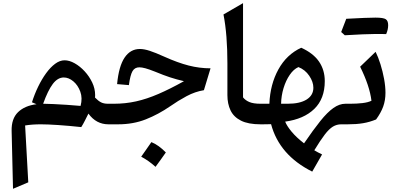

<svg xmlns="http://www.w3.org/2000/svg" viewBox="-20 -788 2517 1217"><path d="M389.2 -405.8Q419.9 -405.8 453.6 -386.7Q487.3 -367.7 516.6 -335.9Q545.9 -304.2 564.5 -265.1Q583 -226.1 583 -185.5Q583 -182.1 582.8 -178Q582.5 -173.8 582 -169.9Q602.5 -148.4 620.4 -139.4Q638.2 -130.4 663.6 -130.4H675.8V0H667.5Q589.8 0 540.5 -67.9Q529.8 -46.9 518.1 -23.4Q506.3 0 495.1 17.6Q418 9.3 349.4 4.6Q280.8 0 238.8 0Q183.1 0 139.2 7.3L159.2 367.7L62.5 408.7L53.7 42Q51.8 -35.6 94.2 -76.9Q136.7 -118.2 211.4 -127.4L182.6 -139.6Q198.7 -190.9 221.9 -238.8Q245.1 -286.6 272.5 -324.2Q299.8 -361.8 329.6 -383.8Q359.4 -405.8 389.2 -405.8ZM384.3 -296.9Q345.7 -296.9 314.7 -255.9Q283.7 -214.8 253.4 -130.4Q279.3 -130.4 319.3 -128.4Q359.4 -126.5 404.5 -123.5Q449.7 -120.6 490.7 -116.7Q503.9 -166 489 -207Q474.1 -248 444.8 -272.5Q415.5 -296.9 384.3 -296.9Z M866.7 -477.5Q893.6 -477.5 929.4 -465.8Q965.3 -454.1 1021.5 -428.7Q1107.4 -390.1 1176 -372.6Q1244.6 -355 1314.5 -355L1272.5 -216.3Q1217.3 -207.5 1162.8 -178.5Q1108.4 -149.4 1059.1 -114.7Q983.9 -63 904.3 -31.5Q824.7 0 728.5 0H675.8Q666.5 0 662.1 -7.8Q657.7 -15.6 657.7 -34.7V-95.7Q657.7 -114.7 662.1 -122.6Q666.5 -130.4 675.8 -130.4H702.6Q774.9 -130.4 842.8 -145.5Q910.6 -160.6 984.1 -192.4Q1057.6 -224.1 1146 -273.4Q1097.7 -284.7 1057.6 -297.9Q1017.6 -311 963.4 -333.5Q924.3 -349.1 901.4 -355.2Q878.4 -361.3 863.3 -361.3Q834 -361.3 819.8 -336.9Q805.7 -312.5 796.9 -248.5L722.2 -254.9Q732.9 -368.2 769.8 -422.9Q806.6 -477.5 866.7 -477.5ZM939.5 112.8Q962.9 122.1 985.8 138.7Q1008.8 155.3 1031.2 178.2Q1015.6 200.7 999.3 223.4Q982.9 246.1 965.8 269.5Q924.8 231.9 875 205.1Q891.6 181.6 907.5 158.9Q923.3 136.2 939.5 112.8Z M1520.5 -768.1V-170.9Q1534.7 -152.3 1560.3 -141.4Q1585.9 -130.4 1631.8 -130.4H1632.3V0H1631.8Q1553.7 0 1507.6 -23.2Q1461.4 -46.4 1441.4 -88.1Q1421.4 -129.9 1421.4 -185.1V-386.7Q1421.4 -475.6 1415.3 -554Q1409.2 -632.3 1396.5 -696.3Z M1889.2 -485.4Q1965.8 -450.7 2002.2 -397.5Q2038.6 -344.2 2038.6 -273.9Q2038.6 -162.1 1972.2 -97.7Q1905.8 -33.2 1787.6 -17.1Q1797.9 9.8 1828.1 46.4Q1858.4 83 1907.2 120.6Q1965.8 34.7 2010.5 -21Q2055.2 -76.7 2093.3 -103.5Q2131.3 -130.4 2169.4 -130.4H2169.9V0H2142.6Q2114.3 0 2090.1 14.6Q2065.9 29.3 2038.6 64.9Q2011.2 100.6 1972.2 164.6Q1981.4 169.9 1994.9 177.5Q2008.3 185.1 2021.5 190.9L1959 299.8Q1750.5 195.3 1698.2 -1Q1681.6 -0.5 1666 -0.2Q1650.4 0 1632.3 0Q1623 0 1618.7 -7.8Q1614.3 -15.6 1614.3 -34.7V-95.7Q1614.3 -114.7 1618.7 -122.6Q1623 -130.4 1632.3 -130.4H1687.5Q1692.4 -252.9 1744.4 -347.7Q1796.4 -442.4 1889.2 -485.4ZM1871.6 -362.8Q1841.3 -349.6 1816.7 -313.7Q1792 -277.8 1777.3 -229.5Q1762.7 -181.2 1761.7 -130.4H1804.2Q1880.9 -130.4 1923.6 -157.2Q1966.3 -184.1 1966.3 -231.9Q1966.3 -269 1940.2 -307.6Q1914.1 -346.2 1871.6 -362.8Z M2409.2 -572.3H2347.7Q2297.4 -572.3 2165.5 -564.5L2142.6 -585Q2159.2 -627.9 2174.8 -668.9Q2308.6 -676.3 2359.6 -676.3Q2410.6 -676.3 2425.5 -666Q2440.4 -655.8 2440.4 -628.2Q2440.4 -600.6 2427.7 -571.8Q2420.9 -572.3 2409.2 -572.3ZM2169.9 0Q2160.6 0 2156.2 -7.8Q2151.9 -15.6 2151.9 -34.7V-95.7Q2151.9 -114.7 2156.2 -122.6Q2160.6 -130.4 2169.9 -130.4H2200.2Q2240.7 -130.4 2276.9 -134.5Q2313 -138.7 2334.5 -149.4Q2323.2 -243.2 2262.7 -365.2L2360.8 -459.5Q2377.4 -426.3 2391.6 -380.9Q2405.8 -335.4 2414.6 -287.8Q2423.3 -240.2 2423.3 -199.7Q2423.3 -152.3 2408.9 -112.5Q2394.5 -72.8 2363.8 -30.8Q2323.7 -14.2 2281.5 -7.1Q2239.3 0 2184.1 0Z"/></svg>

Font: Pinar SemiBold
Style: Regular
Weight: 600
Designer: Amin Abedi
Version: Version 3.000